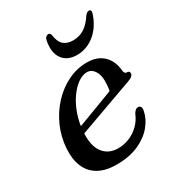

<svg xmlns="http://www.w3.org/2000/svg" viewBox="-165 -775 818 889"><g transform="rotate(-30 244.0 -330.0)"><path d="M90.6 -206.3Q90.6 -206.3 109.2 -213.4Q127.7 -220.4 157.8 -231.6Q187.8 -242.8 222.6 -256Q257.4 -269.2 290.8 -281.9Q324.2 -294.6 349.1 -304.2L337.5 -288.2Q341.4 -300.4 343.5 -316Q345.6 -331.6 345.8 -352.7Q345.8 -386.2 331.3 -407.7Q316.8 -429.3 293 -429.3Q269.3 -429.3 244.2 -411.6Q219 -393.9 197 -362.5Q174.9 -331 159.9 -289.1Q144.9 -247.1 141.5 -198.7Q136.5 -125.2 164.5 -88.3Q192.5 -51.3 244 -51.3Q274.9 -51.3 303.9 -63.1Q332.9 -74.9 356.1 -97.5Q379.3 -120 392.2 -152.2Q399.5 -163.2 405.2 -167.2Q410.9 -171.1 417.7 -170.9Q425.9 -170.7 430.6 -163.8Q435.3 -156.9 431.7 -141.5Q424.6 -103.2 395.5 -68.3Q366.3 -33.3 317.2 -11.4Q268 10.5 199.9 10.5Q141.8 10.5 103.9 -11.2Q66 -32.9 48.9 -73.2Q31.8 -113.4 35.4 -169.5Q39.3 -229.7 63.1 -283.6Q87 -337.4 125.7 -379.1Q164.4 -420.7 213.2 -444.6Q262 -468.5 315.6 -468.5Q355 -468.5 381.7 -453.1Q408.3 -437.6 422.5 -411.7Q436.7 -385.7 438.9 -353.7Q439.7 -346.1 443.3 -341Q446.8 -336 453.2 -336Q460.4 -336.3 464.1 -333.1Q467.7 -329.9 467.7 -323.6Q467.7 -315.9 461 -309.1Q454.2 -302.3 434.9 -295.6Q414.5 -288.4 381.8 -276.6Q349.1 -264.9 310.8 -251Q272.5 -237.2 234.4 -223.3Q196.2 -209.5 164.6 -198.2Q132.9 -186.9 113.8 -179.9Q94.7 -172.9 94.7 -172.9ZM313.1 -588.3Q346.4 -588.3 373.1 -605.2Q399.7 -622.1 423.1 -658.6Q433.6 -671.4 443.3 -671.4Q450.6 -671.4 453.1 -665.9Q455.5 -660.4 451.8 -650.4Q432.1 -589.7 389.6 -555.2Q347.1 -520.7 295.3 -520.7Q243.7 -520.7 218.7 -555.2Q193.7 -589.7 205.7 -650.4Q207.7 -660.4 213.7 -665.9Q219.6 -671.4 226.4 -671.4Q236.4 -671.4 239.4 -658.6Q244 -621.5 262.4 -604.9Q280.8 -588.3 313.1 -588.3Z"/></g></svg>

Font: Fraunces
Style: Italic
Weight: 900
Italic angle: -16°
Version: Version 1.000;[0bf87f6ff]